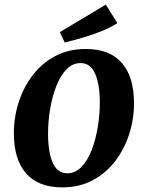

<svg xmlns="http://www.w3.org/2000/svg" viewBox="-20 -798 621 831"><path d="M249 13Q146 13 93 -47.5Q40 -108 40 -221Q40 -291 61 -356Q82 -421 122 -473Q162 -525 219.5 -555.5Q277 -586 351 -586Q455 -586 507.5 -525.5Q560 -465 560 -352Q560 -282 539 -217Q518 -152 478 -100Q438 -48 380.5 -17.5Q323 13 249 13ZM271 -48Q306 -48 332.5 -75.5Q359 -103 376.5 -148Q394 -193 403 -247Q412 -301 412 -353Q412 -434 391.5 -479.5Q371 -525 329 -525Q294 -525 267.5 -497.5Q241 -470 223.5 -425Q206 -380 197 -326.5Q188 -273 188 -220Q188 -138 208.5 -93Q229 -48 271 -48ZM260 -614 239 -659 438 -778 488 -698Q461 -680 421.5 -664Q382 -648 339.5 -635.5Q297 -623 260 -614Z"/></svg>

Font: Yrsa
Style: Bold Italic
Weight: 700
Italic angle: -7.10001°
Version: Version 2.004